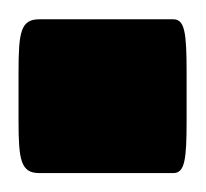

<svg xmlns="http://www.w3.org/2000/svg" viewBox="-44 -183 218 203"><path d="M153.3 -106C153.3 -148.4 151.4 -162.6 139.2 -162.6H-2.4C-22 -162.6 -24.4 -149.4 -24.4 -106.9V-55.2C-24.4 -13.7 -22 0 -2.4 0H139.2C151.4 0 153.3 -14.2 153.3 -55.7Z"/></svg>

Font: Parastoo
Style: Bold
Weight: 700
Foundry: Saber Rastikerdar (saber.rastikerdar@gmail.com)
Version: Version 2.0.1